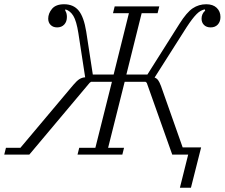

<svg xmlns="http://www.w3.org/2000/svg" viewBox="-74 -728 1058 904"><path d="M812 0H737L617 -338L611 -343H513L435 -32H510L502 0H291L299 -32H375L453 -343H355L348 -338L64 0H-54L-46 -32H22L271 -328Q288 -348 300 -355.5Q312 -363 327 -364L295 -572Q286 -629 271.5 -653Q257 -677 234 -684L233 -678Q241 -667 241 -648Q241 -626 228.5 -612.5Q216 -599 195 -599Q176 -599 164.5 -610.5Q153 -622 153 -640Q153 -665 171 -686.5Q189 -708 228 -708Q272 -708 296.5 -678Q321 -648 332 -579L363 -377H461L533 -666H458L466 -698H676L668 -666H593L521 -377H620L771 -616Q805 -670 833.5 -689Q862 -708 897 -708Q929 -708 946.5 -691Q964 -674 964 -648Q964 -626 951.5 -612.5Q939 -599 918 -599Q898 -599 886.5 -610.5Q875 -622 875 -640Q875 -663 892 -678L890 -684Q881 -682 871.5 -677Q862 -672 852 -662Q842 -652 830.5 -637Q819 -622 804 -599L654 -363Q663 -360 669.5 -352Q676 -344 684 -323L786 -34H873L825 156H773Z"/></svg>

Font: IBM Plex Serif Light
Style: Italic
Weight: 300
Italic angle: -14°
Designer: Mike Abbink, Paul van der Laan, Pieter van Rosmalen
Foundry: Bold Monday
Version: Version 3.001